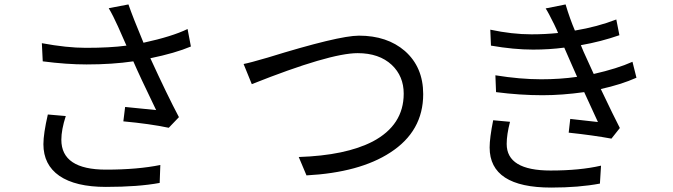

<svg xmlns="http://www.w3.org/2000/svg" viewBox="-20 -810 3040 867"><path d="M277 -286Q257 -224 257 -179Q257 -44 459 -44Q601 -44 704 -65L701 16Q604 34 458 34Q321 34 248 -16Q176 -66 176 -159Q176 -206 196 -293ZM842 -600Q771 -570 659 -547Q736 -379 788 -281L742 -233Q657 -251 537 -262L545 -327L685 -313Q610 -468 582 -533Q487 -519 371 -519Q281 -519 173 -533L169 -615Q282 -594 368 -594Q477 -594 551 -604L513 -690Q491 -739 471 -773L560 -790Q580 -732 628 -617Q757 -645 827 -679Z M1080 -521Q1107 -526 1189 -550Q1509 -649 1601 -649Q1728 -649 1808 -580Q1891 -507 1891 -385Q1891 -217 1742 -121Q1604 -31 1364 -18L1329 -101Q1541 -108 1663 -171Q1803 -245 1803 -387Q1803 -466 1749 -517Q1692 -570 1595 -570Q1469 -570 1117 -430Z M2283 -260Q2268 -202 2268 -160Q2268 -40 2466 -40Q2599 -40 2694 -62L2689 19Q2594 37 2469 37Q2191 37 2191 -144Q2191 -187 2207 -267ZM2854 -459Q2784 -428 2693 -408Q2752 -284 2779 -232L2741 -184Q2660 -199 2548 -211L2555 -273L2680 -259L2618 -394Q2518 -380 2430 -380Q2328 -380 2220 -394L2217 -470Q2328 -452 2424 -452Q2509 -452 2586 -463Q2577 -485 2563 -515L2528 -595Q2461 -586 2387 -586Q2301 -586 2197 -604L2194 -676Q2292 -655 2380 -655Q2442 -655 2500 -661Q2496 -672 2483 -699Q2456 -754 2444 -772L2534 -790Q2553 -726 2576 -672Q2678 -689 2763 -722L2777 -651Q2694 -622 2603 -606L2615 -577L2661 -476Q2767 -500 2836 -531Z"/></svg>

Font: 思源黑体R
Style: Regular
Weight: 400
Designer: Ryoko NISHIZUKA  (kana & ideographs); Paul D. Hunt (Latin, Greek & Cyrillic); Wenlong ZHANG  (bopomofo); Sandoll Communi
Foundry: Adobe Systems Incorporated
Version: Version 1.00 June 24, 2014, initial release